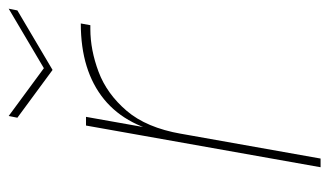

<svg xmlns="http://www.w3.org/2000/svg" viewBox="-178 -580 758 442"><g transform="rotate(-90 201.0 -359.0)"><path d="M114 -321 111 -341Q120 -393 140.5 -432.5Q161 -472 193.5 -498.5Q226 -525 269.5 -538.5Q313 -552 368 -552L364 -530H355Q307 -530 256.5 -511Q206 -492 167 -446.5Q128 -401 114 -321ZM37 0 133 -540H153L57 0ZM265 -637 402 -718 398 -698 261 -617 151 -698 155 -718Z"/></g></svg>

Font: Poppins Variable
Style: Italic
Weight: 100
Italic angle: -10°
Designer: Jonny Pinhorn
Foundry: Indian Type Foundry
Version: Version 6.000